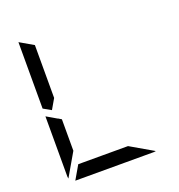

<svg xmlns="http://www.w3.org/2000/svg" viewBox="-165 -1097 1147 1233"><g transform="rotate(-20 408.0 -480.5)"><path d="M99 -507V-959Q99 -959 99 -961L192 -907V-905V-895V-861V-782V-578V-546L152 -477ZM192 -218V-185L101 -28Q99 -36 99 -41V-454L147 -426L169 -413V-414L192 -400ZM532 -93 689 -2Q681 0 676 0H140Q140 0 138 0L192 -93H195H226H362H454Z"/></g></svg>

Font: DSEG14 Modern Mini
Style: Regular
Weight: 400
Designer: Keshikan(Twitter:@keshinomi_88pro)
Version: Version 0.46